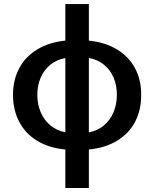

<svg xmlns="http://www.w3.org/2000/svg" viewBox="-20 -738 769 957"><path d="M305.7 7.3Q224.1 -0.5 165.5 -36.1Q106.9 -71.8 75.9 -130.6Q44.9 -189.5 44.9 -265.6Q44.9 -339.8 75.9 -397.9Q106.9 -456.1 165.8 -491.7Q224.6 -527.3 305.7 -535.6V-717.8H422.9V-535.6Q503.9 -527.3 563 -491.7Q622.1 -456.1 653.1 -397.9Q684.1 -339.8 683.6 -265.6Q684.1 -189.5 653.3 -130.9Q622.6 -72.3 563.7 -36.6Q504.9 -1 422.9 7.3V199.2H305.7ZM305.7 -78.6V-448.7Q262.7 -440.9 231.2 -415.5Q199.7 -390.1 182.9 -351.3Q166 -312.5 166 -265.6Q166 -218.3 182.9 -178.7Q199.7 -139.2 231.2 -113Q262.7 -86.9 305.7 -78.6ZM562.5 -265.6Q562.5 -313 545.9 -351.8Q529.3 -390.6 497.6 -416Q465.8 -441.4 422.9 -449.2V-78.1Q466.3 -86.4 497.8 -112.8Q529.3 -139.2 545.9 -178.5Q562.5 -217.8 562.5 -265.6Z"/></svg>

Font: Pretendard JP SemiBold
Style: Regular
Weight: 600
Designer: Base glyphs from Inter by Rasmus Andersson; Hangeul glyphs from Noto Sans CJK(Source Han Sans) by Jang Soo-young and Kan
Foundry: Kil Hyung-jin
Version: Version 1.309